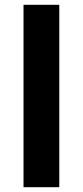

<svg xmlns="http://www.w3.org/2000/svg" viewBox="-20 -780 345 800"><path d="M227 0H78V-760H227Z"/></svg>

Font: Noto Naskh Arabic
Style: Regular
Weight: 400
Designer: Monotype Design Team, David Williams, Mohamad Dakak and Nizar Qandah
Foundry: Monotype Imaging Inc.
Version: Version 2.013